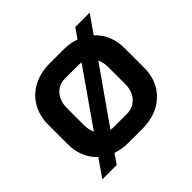

<svg xmlns="http://www.w3.org/2000/svg" viewBox="-149 -692 884 884"><g transform="rotate(-45 293.0 -250.0)"><path d="M542 -311V-187Q542 -99 485.5 -45.5Q429 8 335 8H248Q203 8 168 -5L136 42H42L102 -44Q44 -97 44 -187V-311Q44 -369 69.5 -413.5Q95 -458 141.5 -482.5Q188 -507 249 -507H337Q382 -507 417 -494L450 -542H544L483 -455Q512 -429 527 -392.5Q542 -356 542 -311ZM170 -141 355 -406Q343 -408 335 -408H251Q209 -408 184 -379.5Q159 -351 159 -305V-194Q159 -165 170 -141ZM427 -305Q427 -334 416 -358L230 -93Q242 -91 249 -91H334Q376 -91 401.5 -119.5Q427 -148 427 -194Z"/></g></svg>

Font: Bai Jamjuree SemiBold
Style: Regular
Weight: 600
Version: Version 1.000; ttfautohint (v1.6)